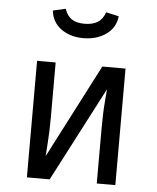

<svg xmlns="http://www.w3.org/2000/svg" viewBox="-54 -818 708 865"><g transform="rotate(5 300.0 -386.0)"><path d="M500 0H416V-246Q416 -320 420.5 -371Q425 -422 425 -427L203 0H100V-527H184V-280Q184 -217 180 -162.5Q176 -108 176 -103L395 -527H500ZM151 -759 208 -772Q219 -740 240.5 -726Q262 -712 298 -712Q334 -712 357 -726Q380 -740 391 -772L449 -759Q443 -706 400.5 -676.5Q358 -647 298 -647Q239 -647 198 -676.5Q157 -706 151 -759Z"/></g></svg>

Font: FiraDG Mono
Style: Regular
Weight: 400
Designer: Carrois Corporate & Edenspiekermann AG
Foundry: Carrois Corporate GbR & Edenspiekermann AG
Version: Version 3.206